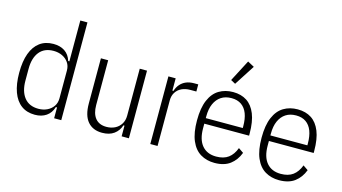

<svg xmlns="http://www.w3.org/2000/svg" viewBox="-86 -1080 2498 1404"><g transform="rotate(15 1163.0 -378.0)"><path d="M381 0V-82H372Q358 -36 323 -12Q288 12 237 12Q176 12 134 -19Q92 -50 70 -110Q48 -170 48 -256Q48 -343 70 -402.5Q92 -462 134 -493Q176 -524 237 -524Q288 -524 323 -500.5Q358 -477 372 -431H381V-740H435V0ZM251 -37Q287 -37 316.5 -51Q346 -65 363.5 -90.5Q381 -116 381 -151V-361Q381 -396 363.5 -421.5Q346 -447 316.5 -461Q287 -475 251 -475Q181 -475 144 -429Q107 -383 107 -301V-211Q107 -130 144 -83.5Q181 -37 251 -37Z M892 0V-81H884Q870 -38 835.5 -13Q801 12 746 12Q676 12 637 -33.5Q598 -79 598 -170V-512H653V-173Q653 -109 681.5 -73.5Q710 -38 766 -38Q801 -38 829.5 -52Q858 -66 875 -93Q892 -120 892 -157V-512H947V0Z M1164 0H1109V-512H1164V-419H1172Q1181 -448 1199 -469Q1217 -490 1243 -501Q1269 -512 1303 -512H1335V-458H1289Q1252 -458 1224 -444.5Q1196 -431 1180 -405.5Q1164 -380 1164 -345Z M1597 12Q1537 12 1491 -15.5Q1445 -43 1419.5 -102.5Q1394 -162 1394 -256Q1394 -350 1419.5 -409.5Q1445 -469 1491 -496.5Q1537 -524 1597 -524Q1658 -524 1701 -496Q1744 -468 1767.5 -410Q1791 -352 1791 -261V-246H1452V-211Q1452 -126 1490 -81Q1528 -36 1597 -36Q1654 -36 1689 -62Q1724 -88 1743 -139L1781 -113Q1759 -55 1714.5 -21.5Q1670 12 1597 12ZM1597 -478Q1551 -478 1519 -457Q1487 -436 1469.5 -397Q1452 -358 1452 -301V-288H1732V-301Q1732 -358 1717 -397Q1702 -436 1672 -457Q1642 -478 1597 -478ZM1694 -741 1594 -586 1559 -605 1644 -768Z M2086 12Q2026 12 1980 -15.5Q1934 -43 1908.5 -102.5Q1883 -162 1883 -256Q1883 -350 1908.5 -409.5Q1934 -469 1980 -496.5Q2026 -524 2086 -524Q2147 -524 2190 -496Q2233 -468 2256.5 -410Q2280 -352 2280 -261V-246H1941V-211Q1941 -126 1979 -81Q2017 -36 2086 -36Q2143 -36 2178 -62Q2213 -88 2232 -139L2270 -113Q2248 -55 2203.5 -21.5Q2159 12 2086 12ZM2086 -478Q2040 -478 2008 -457Q1976 -436 1958.5 -397Q1941 -358 1941 -301V-288H2221V-301Q2221 -358 2206 -397Q2191 -436 2161 -457Q2131 -478 2086 -478Z"/></g></svg>

Font: IBM Plex Sans Condensed Light
Style: Regular
Weight: 300
Width: 3
Designer: Mike Abbink, Paul van der Laan, Pieter van Rosmalen
Foundry: Bold Monday
Version: Version 3.201